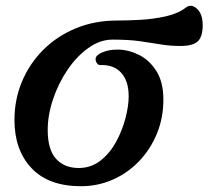

<svg xmlns="http://www.w3.org/2000/svg" viewBox="-20 -632 751 664"><path d="M260 12Q148 12 89 -50.5Q30 -113 30 -217Q30 -288 56 -350Q82 -412 129.5 -459.5Q177 -507 242 -534Q307 -561 385 -561Q421 -561 466 -563.5Q511 -566 553.5 -575.5Q596 -585 623 -606Q641 -620 661 -602Q681 -584 681 -545Q681 -505 664 -489Q647 -473 604 -473Q568 -473 535.5 -478.5Q503 -484 464 -489.5Q425 -495 369 -495Q326 -495 285.5 -466Q245 -437 213.5 -390.5Q182 -344 163.5 -289Q145 -234 145 -183Q145 -114 174 -82.5Q203 -51 252 -51Q295 -51 327.5 -76.5Q360 -102 381.5 -141.5Q403 -181 414 -223.5Q425 -266 425 -299Q425 -352 399 -380.5Q373 -409 326 -407Q316 -407 311.5 -421.5Q307 -436 324 -446Q351 -461 388 -460.5Q425 -460 461 -442Q497 -424 521 -386Q545 -348 545 -288Q545 -224 522.5 -169.5Q500 -115 460.5 -74Q421 -33 369.5 -10.5Q318 12 260 12Z"/></svg>

Font: Zen Antique Soft
Style: Regular
Weight: 400
Designer: Yoshimichi Ohira
Foundry: Positype
Version: Version 1.001